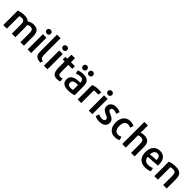

<svg xmlns="http://www.w3.org/2000/svg" viewBox="560 -2792 4821 4821"><g transform="rotate(45 2970.5 -381.5)"><path d="M798 6H673V-276Q673 -315 672 -334.5Q671 -354 666.5 -380.5Q662 -407 652.5 -419.5Q643 -432 625.5 -441Q608 -450 581 -450Q527 -450 488 -417Q495 -362 495 -265V6H369V-277Q369 -317 368 -338.5Q367 -360 362 -385Q357 -410 346.5 -422Q336 -434 317.5 -442.5Q299 -451 271 -451Q225 -451 191 -439V6H65V-511Q165 -547 276 -547Q381 -547 433 -492Q502 -546 601 -546Q653 -546 690.5 -531.5Q728 -517 748.5 -495Q769 -473 780.5 -437.5Q792 -402 795 -370.5Q798 -339 798 -295Z M1066 -684Q1066 -653 1045 -633Q1024 -613 993 -613Q962 -613 940.5 -633Q919 -653 919 -684Q919 -714 940.5 -734Q962 -754 993 -754Q1023 -754 1044.5 -734Q1066 -714 1066 -684ZM1056 6H930V-536H1056Z M1412 -52 1390 14Q1276 8 1232.5 -36Q1189 -80 1189 -181V-780H1315V-229Q1315 -159 1325 -124.5Q1335 -90 1352.5 -77Q1370 -64 1412 -52Z M1645 -684Q1645 -653 1624 -633Q1603 -613 1572 -613Q1541 -613 1519.5 -633Q1498 -653 1498 -684Q1498 -714 1519.5 -734Q1541 -754 1572 -754Q1602 -754 1623.5 -734Q1645 -714 1645 -684ZM1635 6H1509V-536H1635Z M2079 -8Q2035 12 1985 13Q1929 15 1891.5 -2Q1854 -19 1836 -53Q1818 -87 1811 -121.5Q1804 -156 1802 -205Q1800 -339 1800 -440H1732V-534H1800V-680H1926V-536H2067V-442H1926V-205Q1926 -142 1938 -115.5Q1950 -89 1987 -85Q2028 -81 2068 -100Q2071 -73 2079 -8Z M2577 -16Q2495 16 2369 16Q2149 16 2149 -155Q2149 -322 2392 -338Q2413 -340 2456 -337Q2454 -395 2431.5 -423.5Q2409 -452 2352 -452Q2281 -452 2213 -423L2191 -513Q2266 -547 2368 -547Q2560 -547 2574 -377Q2577 -345 2577 -314ZM2456 -81V-256Q2424 -260 2389 -257Q2333 -250 2302 -228Q2271 -206 2271 -158Q2271 -72 2378 -72Q2426 -72 2456 -81ZM2344 -690Q2344 -657 2323.5 -637Q2303 -617 2272 -617Q2242 -617 2221.5 -637Q2201 -657 2201 -690Q2201 -722 2221.5 -742Q2242 -762 2272 -762Q2303 -762 2323.5 -742Q2344 -722 2344 -690ZM2554 -690Q2554 -657 2533.5 -637Q2513 -617 2482 -617Q2451 -617 2430.5 -637Q2410 -657 2410 -690Q2410 -722 2430.5 -742Q2451 -762 2482 -762Q2513 -762 2533.5 -742Q2554 -722 2554 -690Z M3004 -535Q2994 -491 2981 -442Q2945 -451 2907 -450Q2862 -450 2833 -438V6H2707V-507Q2789 -542 2891 -545Q2947 -547 3004 -535Z M3239 -684Q3239 -653 3218 -633Q3197 -613 3166 -613Q3135 -613 3113.5 -633Q3092 -653 3092 -684Q3092 -714 3113.5 -734Q3135 -754 3166 -754Q3196 -754 3217.5 -734Q3239 -714 3239 -684ZM3229 6H3103V-536H3229Z M3694 -146Q3694 -72 3638.5 -27.5Q3583 17 3487 17Q3390 17 3323 -19L3353 -115Q3407 -82 3479 -82Q3519 -82 3543 -98Q3567 -114 3567 -144Q3567 -173 3544.5 -191Q3522 -209 3464 -232Q3398 -260 3367.5 -297Q3337 -334 3337 -388Q3337 -458 3387.5 -502.5Q3438 -547 3523 -547Q3611 -547 3675 -513Q3671 -500 3661.5 -470Q3652 -440 3647 -423Q3591 -452 3537 -452Q3502 -452 3481 -436Q3460 -420 3460 -393Q3460 -373 3472 -358.5Q3484 -344 3499 -336Q3514 -328 3550 -312Q3556 -309 3559 -308Q3631 -278 3662.5 -240.5Q3694 -203 3694 -146Z M4173 -18Q4117 17 4030 17Q3916 17 3852 -59Q3788 -135 3788 -265Q3788 -393 3854 -470Q3920 -547 4028 -547Q4109 -547 4168 -513L4139 -424Q4095 -448 4046 -448Q3981 -448 3948.5 -400.5Q3916 -353 3916 -266Q3916 -180 3949 -132Q3982 -84 4050 -84Q4102 -84 4147 -111Z M4728 6H4603V-274Q4603 -312 4602 -334Q4601 -356 4595.5 -381Q4590 -406 4579 -419Q4568 -432 4548.5 -440.5Q4529 -449 4500 -449Q4447 -449 4415 -432V6H4289V-780H4415V-522Q4464 -543 4511 -543Q4569 -545 4610 -531.5Q4651 -518 4673.5 -496.5Q4696 -475 4709 -438.5Q4722 -402 4725 -370.5Q4728 -339 4728 -294Z M5307 -245 4969 -221Q4984 -83 5118 -83Q5195 -83 5259 -114L5283 -20Q5213 17 5106 17Q4978 17 4910 -58Q4842 -133 4842 -265Q4842 -398 4910 -472.5Q4978 -547 5083 -547Q5181 -547 5239 -490Q5297 -433 5305 -322Q5307 -284 5307 -245ZM5186 -320Q5183 -454 5081 -454Q5029 -454 4997.5 -414Q4966 -374 4965 -303Z M5868 6H5743V-276Q5743 -315 5742 -334.5Q5741 -354 5736 -380.5Q5731 -407 5720.5 -419.5Q5710 -432 5689.5 -441.5Q5669 -451 5639 -451Q5593 -451 5555 -439V6H5429V-506Q5503 -546 5646 -546Q5705 -546 5746.5 -532Q5788 -518 5811.5 -496.5Q5835 -475 5848 -439.5Q5861 -404 5864.5 -372.5Q5868 -341 5868 -295Z"/></g></svg>

Font: Repo
Style: DemiBold
Weight: 600
Designer: Stefan Peev
Foundry: Context Ltd
Version: Version 001.000